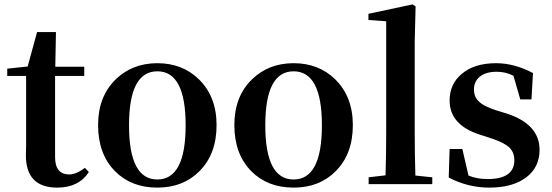

<svg xmlns="http://www.w3.org/2000/svg" viewBox="-20 -839 2516 875"><path d="M385 -55Q339 16 241 16Q98 16 98 -131Q98 -146 99 -178V-493H13V-526L106 -536L149 -693H235L232 -535H364V-493H231V-123Q231 -44 296 -44Q327 -44 367 -74Z M504 -59Q427 -137 427 -269Q427 -399 507 -477Q583 -551 697 -551Q811 -551 886 -478Q967 -399 967 -269Q967 -137 889 -59Q815 16 697 16Q578 16 504 -59ZM826 -268Q826 -514 697 -514Q568 -514 568 -268Q568 -21 697 -21Q826 -21 826 -268Z M1125 -59Q1048 -137 1048 -269Q1048 -399 1128 -477Q1204 -551 1318 -551Q1432 -551 1507 -478Q1588 -399 1588 -269Q1588 -137 1510 -59Q1436 16 1318 16Q1199 16 1125 -59ZM1447 -268Q1447 -514 1318 -514Q1189 -514 1189 -268Q1189 -21 1318 -21Q1447 -21 1447 -268Z M1950 -31V0H1660V-31L1737 -40Q1740 -135 1740 -235V-742L1659 -748V-776L1860 -819L1874 -810L1870 -651V-235Q1870 -135 1873 -39Z M2291 -321Q2439 -272 2439 -156Q2439 -78 2380 -32Q2318 16 2210 16Q2112 16 2025 -30L2029 -160H2087L2115 -39Q2153 -23 2202 -23Q2324 -23 2324 -109Q2324 -143 2303 -165Q2280 -188 2223 -207L2168 -225Q2029 -269 2029 -381Q2029 -456 2084 -502Q2141 -551 2241 -551Q2324 -551 2409 -506L2402 -386H2351L2320 -494Q2284 -512 2244 -512Q2195 -512 2167 -490Q2140 -468 2140 -431Q2140 -398 2161 -378Q2183 -355 2239 -337Z"/></svg>

Font: `n[OS CN
Style: <[WOS[P|ûg*[NI>           
Weight: 700
Designer: Ryoko NISHIZUKA ¬âXZm¬º[P (kana & ideographs); Frank Grie√ühammer (Latin, Greek & Cyrillic); Wenlong ZHANG _ e¬á¬ü¬ô (b
Foundry: Adobe Systems Incorporated
Version: Version 1.00 April 7, 2017, initial release